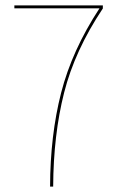

<svg xmlns="http://www.w3.org/2000/svg" viewBox="-20 -695 432 715"><path d="M166.5 0H178Q179 -193 218.8 -350Q258.5 -507 363 -663.5V-675H33.5V-664H352H350.5Q248 -507.5 207.5 -349Q167 -190.5 166.5 0Z"/></svg>

Font: Anybody UltraCondensed Thin Thin
Style: Regular
Weight: 250
Version: Version 1.111